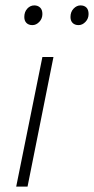

<svg xmlns="http://www.w3.org/2000/svg" viewBox="-20 -691 348 711"><path d="M40 0 137 -480H178L82 0ZM100 -598Q86 -598 78 -606Q70 -614 70 -628Q70 -647 81 -659Q92 -671 107 -671Q120 -671 128.5 -663Q137 -655 137 -639Q137 -622 125.5 -610Q114 -598 100 -598ZM271 -598Q257 -598 249 -606Q241 -614 241 -628Q241 -647 252.5 -659Q264 -671 278 -671Q292 -671 300 -663Q308 -655 308 -639Q308 -622 296.5 -610Q285 -598 271 -598Z"/></svg>

Font: Source Sans 3 Light
Style: Italic
Weight: 300
Italic angle: -11°
Designer: Paul D. Hunt
Foundry: Adobe
Version: Version 3.046;hotconv 1.0.118;makeotfexe 2.5.65603